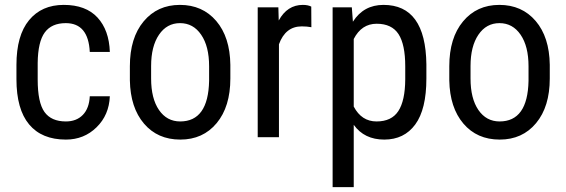

<svg xmlns="http://www.w3.org/2000/svg" viewBox="-20 -558 2303 781"><path d="M247.6 -463.9Q189.9 -463.9 162.1 -426Q134.3 -388.2 133.3 -301.8V-234.4Q133.3 -141.1 160.9 -102.5Q188.5 -64 248 -64Q291 -64 316.9 -90.6Q342.8 -117.2 345.2 -166.5H426.8Q423.8 -90.3 372.8 -40.3Q321.8 9.8 248 9.8Q149.9 9.8 98.4 -52Q46.9 -113.8 46.9 -235.8V-293.9Q46.9 -413.6 98.1 -475.8Q149.4 -538.1 239.3 -538.1Q329.1 -538.1 376.5 -486.8Q423.8 -435.5 426.8 -346.7H345.2Q339.4 -463.9 247.6 -463.9Z M594.7 -238.8Q594.7 -157.2 626.7 -110.6Q658.7 -64 712.9 -64Q827.1 -64 830.6 -229V-288.6Q830.6 -369.6 798.3 -416.7Q766.1 -463.9 712.4 -463.9Q658.7 -463.9 626.7 -416.7Q594.7 -369.6 594.7 -289.1ZM508.3 -288.6Q508.3 -403.8 564.2 -470.9Q620.1 -538.1 711.9 -538.1Q803.7 -538.1 859.6 -472.7Q915.5 -407.2 917 -294.4V-238.8Q917 -124 861.3 -57.1Q805.7 9.8 713.4 9.8Q621.1 9.8 565.7 -55.2Q510.3 -120.1 508.3 -231Z M1207.5 -450.7Q1141.1 -450.7 1114.7 -377.9V0H1028.3V-528.3H1112.3L1113.8 -474.6Q1148.4 -538.1 1211.9 -538.1Q1232.4 -538.1 1246.1 -531.2L1246.6 -447.3Q1228.5 -450.7 1207.5 -450.7Z M1628.4 -288.1Q1628.4 -377 1601.1 -419.2Q1573.7 -461.4 1512.2 -461.4Q1450.7 -461.4 1418.9 -399.4V-124.5Q1450.7 -64 1511.7 -64Q1572.8 -64 1600.3 -106.2Q1627.9 -148.4 1628.4 -235.4ZM1540 -538.1Q1711.4 -538.1 1714.4 -296.4V-238.8Q1714.4 -113.3 1669.2 -51.8Q1624 9.8 1543 9.8Q1461.9 9.8 1418.9 -50.3V203.1H1333V-528.3H1411.1L1415.5 -469.7Q1459 -538.1 1540 -538.1Z M1894 -238.8Q1894 -157.2 1926 -110.6Q1958 -64 2012.2 -64Q2126.5 -64 2129.9 -229V-288.6Q2129.9 -369.6 2097.7 -416.7Q2065.4 -463.9 2011.7 -463.9Q1958 -463.9 1926 -416.7Q1894 -369.6 1894 -289.1ZM1807.6 -288.6Q1807.6 -403.8 1863.5 -470.9Q1919.4 -538.1 2011.2 -538.1Q2103 -538.1 2158.9 -472.7Q2214.8 -407.2 2216.3 -294.4V-238.8Q2216.3 -124 2160.6 -57.1Q2105 9.8 2012.7 9.8Q1920.4 9.8 1865 -55.2Q1809.6 -120.1 1807.6 -231Z"/></svg>

Font: RobotoCondensed-Regular
Style: Regular
Weight: 400
Designer: Google
Version: Version 2.001201; 2014